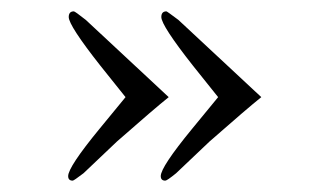

<svg xmlns="http://www.w3.org/2000/svg" viewBox="-20 -392 580 338"><path d="M131 -357 277 -221Q252 -201 186 -143L127 -87Q110 -74 108 -74Q100 -74 100 -82Q100 -98 155 -165L201 -221L157 -276Q101 -347 101 -362Q101 -372 110 -372Q112 -372 131 -357ZM294 -357 440 -221Q415 -201 349 -143L290 -87Q274 -74 271 -74Q263 -74 263 -82Q263 -98 318 -165L364 -221L320 -276Q264 -347 264 -362Q264 -372 273 -372Q274 -372 294 -357Z"/></svg>

Font: GFS Baskerville
Style: Regular
Weight: 400
Designer: George Matthiopoulos
Foundry: George Matthiopoulos
Version: Version 1.0